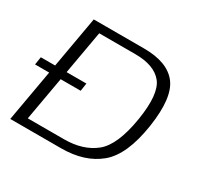

<svg xmlns="http://www.w3.org/2000/svg" viewBox="-166 -844 1039 1013"><g transform="rotate(30 353.5 -337.5)"><path d="M-19.5 -314.5 -12 -362.5H75L130 -675H436.5Q579.5 -675 638 -599.2Q696.5 -523.5 668.5 -338Q639.5 -146 551.5 -73Q463.5 0 320.5 0H11L66.5 -314.5ZM89.5 -49H310Q425.5 -49 497.8 -107Q570 -165 598 -338Q625 -505 576.2 -565.5Q527.5 -626 411.5 -626H191.5L145 -362.5H265.5L258.5 -314.5H136.5Z"/></g></svg>

Font: Anybody ExtraExpanded Light
Style: Italic
Weight: 300
Width: 8
Italic angle: -10°
Designer: Tyler Finck
Foundry: Etcetera Type Company
Version: Version 1.010; ttfautohint (v1.8.3) -l 8 -r 50 -G 200 -x 14 